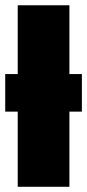

<svg xmlns="http://www.w3.org/2000/svg" viewBox="-20 -716 334 736"><path d="M293.9 -432.1V-288.1H246.1V0H47.9V-288.1H0V-432.1H47.9V-695.8H246.1V-432.1Z"/></svg>

Font: Fira Sans Compressed Heavy
Style: Regular
Weight: 900
Width: 1
Designer: Carrois Corporate & Edenspiekermann AG
Foundry: Carrois Corporate GbR & Edenspiekermann AG
Version: Version 4.203;PS 004.203;hotconv 1.0.88;makeotf.lib2.5.64775